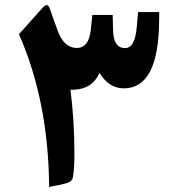

<svg xmlns="http://www.w3.org/2000/svg" viewBox="-20 -736 689 757"><path d="M257.8 -382.3Q273.4 -259.8 273.4 -127.4Q273.4 -70.3 267.1 -35.6Q264.6 -22 246.8 -15.4Q229 -8.8 173.8 1Q170.9 -337.9 54.7 -601.1L149.9 -707.5Q168 -727.1 176.3 -701.7Q184.1 -678.7 206.5 -617.2Q231.9 -546.9 282.2 -546.9Q330.6 -546.9 337.9 -618.2L344.2 -677.2H424.3L425.8 -617.7Q426.8 -546.4 473.6 -546.4Q511.7 -546.4 519 -627L524.4 -688.5H607.9L607.4 -656.2Q606 -387.7 468.3 -387.7Q409.2 -387.7 372.6 -448.7Q344.2 -385.3 272 -382.3Q265.1 -381.8 257.8 -382.3Z"/></svg>

Font: Sahel FD
Style: Bold-FD
Weight: 700
Foundry: Saber Rastikerdar (saber.rastikerdar@gmail.com)
Version: Version 3.3.0